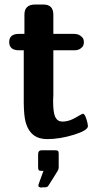

<svg xmlns="http://www.w3.org/2000/svg" viewBox="-20 -609 444 856"><path d="M21 -421.9Q21 -458 64.9 -458H88.9V-543.9Q88.9 -588.9 137.2 -588.9H172.9Q217.8 -588.9 217.8 -543.9V-458H309.1Q327.1 -458 338.1 -450Q349.1 -441.9 351.6 -435.1Q354 -428.2 354 -421.1Q354 -414.1 351.6 -407Q349.1 -399.9 338.6 -392.3Q328.1 -384.8 311 -384.8H217.8V-185.1Q217.8 -180.2 217.3 -172.1Q216.8 -164.1 216.8 -159.2Q216.8 -106 226.8 -86.4Q236.8 -66.9 258.8 -66.9Q286.6 -66.9 316.9 -84.5Q347.2 -102.1 349.1 -102.1Q356 -102.1 361.6 -88.1Q367.2 -74.2 370.1 -60.1L372.1 -46.9Q372.1 -27.8 309.6 -8.3Q247.1 11.2 189.9 11.2Q116.7 11.2 95.2 -61Q86.4 -90.8 85.9 -151.9V-384.8H64.9Q21 -384.8 21 -421.9ZM149.9 80.1Q149.9 61 164.6 61H225.6Q235.4 61 238.5 64Q241.7 66.9 241.7 77.1V136.2Q241.7 140.1 241.2 142.6Q240.7 145 239.7 147.5Q238.8 149.9 235.4 155.5Q231.9 161.1 228.3 167Q224.6 172.9 216.8 185.5Q209 198.2 200.7 210.9Q195.8 218.8 194.3 220.9Q192.9 223.1 188.7 224.6Q184.6 226.1 178.7 226.1H168.9Q168 226.1 166.7 226.6Q165.5 227.1 164.6 227.1Q150.4 227.1 150.9 216.8Q150.9 214.8 173.8 152.8H163.6Q155.8 152.8 152.8 149.4Q149.9 146 149.9 133.8Z"/></svg>

Font: CMU Sans Serif
Style: Bold
Weight: 700
Version: Version 0.7.0